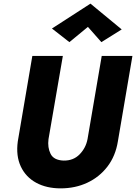

<svg xmlns="http://www.w3.org/2000/svg" viewBox="-20 -1008 749 1057"><path d="M158 -700 78 -230Q67 -150 94.5 -91.5Q122 -33 179 -2Q236 29 314 29Q394 29 460.5 -2Q527 -33 571.5 -91Q616 -149 629 -230L709 -700H540L462 -243Q453 -194 418.5 -158.5Q384 -123 330 -124Q276 -126 258.5 -161Q241 -196 247 -242L326 -700ZM464 -860 538 -776 650 -846 478 -988 266 -851 362 -776Z"/></svg>

Font: Jost* 700 Bold Italic
Style: Bold Italic
Weight: 700
Italic angle: -10°
Version: Version 3.200; ttfautohint (v0.97) -l 8 -r 50 -G 200 -x 14 -